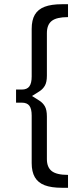

<svg xmlns="http://www.w3.org/2000/svg" viewBox="-20 -763 374 909"><path d="M83 -339Q108 -339 119 -354Q130 -369 130 -401V-626Q130 -668 145 -693.5Q160 -719 191.5 -731Q223 -743 273 -743H302V-682Q248 -682 225 -664Q202 -646 202 -606V-405Q202 -374 192.5 -357.5Q183 -341 166.5 -330.5Q150 -320 126 -305L83 -277H56V-339ZM126 -312Q150 -297 166.5 -286.5Q183 -276 192.5 -259.5Q202 -243 202 -211V-10Q202 29 225 47Q248 65 302 65V126H273Q223 126 191.5 114Q160 102 145 76Q130 50 130 9V-216Q130 -248 119 -262.5Q108 -277 83 -277H56V-339H83Z"/></svg>

Font: Alexandria Light
Style: Regular
Weight: 300
Designer: Mohamed Gaber
Foundry: Kief Type Foundry
Version: Version 5.100